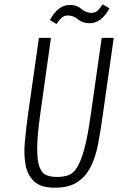

<svg xmlns="http://www.w3.org/2000/svg" viewBox="-20 -863 549 893"><path d="M161 -687 110 -329Q101 -263 95.5 -202Q90 -141 99.5 -93.5Q109 -46 140 -18Q171 10 235 10Q301 10 340 -16Q379 -42 402 -87.5Q425 -133 436.5 -194.5Q448 -256 458 -328L509 -687H453L402 -328Q388 -229 372.5 -171.5Q357 -114 338.5 -84.5Q320 -55 297 -47.5Q274 -40 246 -40Q218 -40 196.5 -48Q175 -56 164 -85.5Q153 -115 153 -173Q153 -231 167 -331L217 -687ZM243 -751Q255 -770 266.5 -780.5Q278 -791 295 -791Q321 -791 342.5 -773Q364 -755 397 -755Q423 -755 446 -771.5Q469 -788 489 -824L457 -843Q447 -826 435 -814.5Q423 -803 406 -803Q380 -803 358.5 -821.5Q337 -840 304 -840Q278 -840 255 -823Q232 -806 212 -770Z"/></svg>

Font: Secuela ExtLt
Style: Italic
Weight: 200
Italic angle: -8°
Designer: Fernando Haro
Foundry: deFharo
Version: Version 1.704